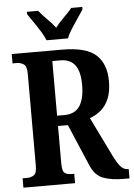

<svg xmlns="http://www.w3.org/2000/svg" viewBox="-61 -977 711 1022"><g transform="rotate(-5 294.5 -465.5)"><path d="M22 0V-50H47Q66 -50 82 -60Q98 -70 98 -111V-602Q98 -643 81 -653.5Q64 -664 47 -664H22V-714H291Q419 -714 472 -666Q525 -618 525 -525Q525 -469 509 -431.5Q493 -394 466 -371.5Q439 -349 407 -338L507 -133Q528 -90 545 -70Q562 -50 584 -50H589V0H560Q491 0 447.5 -17Q404 -34 381 -90L287 -311H234V-111Q234 -70 247 -60Q260 -50 282 -50H298V0ZM273 -366Q329 -366 355 -404.5Q381 -443 381 -518Q381 -590 355 -624Q329 -658 276 -658H234V-366ZM213 -771Q204 -794 187.5 -820.5Q171 -847 153 -873Q135 -899 122 -918V-931H182Q198 -910 225 -883.5Q252 -857 270 -833Q288 -857 315 -883.5Q342 -910 359 -931H418V-918Q406 -899 388 -873Q370 -847 353 -820.5Q336 -794 328 -771Z"/></g></svg>

Font: Noto Serif ExtraCondensed
Style: Bold
Weight: 700
Width: 2
Designer: Monotype Design Team
Foundry: Monotype Imaging Inc.
Version: Version 2.014; ttfautohint (v1.8.4.7-5d5b)